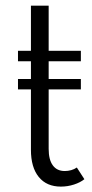

<svg xmlns="http://www.w3.org/2000/svg" viewBox="-20 -660 331 694"><path d="M200 14.5Q148.6 14.5 120.2 -20.2Q91.8 -55 91.8 -118.6V-336.8H45V-374.5H91.8V-438.6H45V-476.4H91.8V-639.5H155.9V-476.4H272.3V-438.6H155.9V-374.5H272.3V-336.8H155.9V-121.8Q155.9 -82.7 170.9 -62.3Q185.9 -41.8 214.1 -41.8Q225.9 -41.8 237.3 -45Q248.6 -48.2 257.7 -54.5L285 -12.3Q270.5 -0.5 247.5 7Q224.5 14.5 200 14.5Z"/></svg>

Font: Spartan
Style: Regular
Weight: 400
Designer: Matt Bailey, Mirko Velimirovic
Foundry: Matt Bailey
Version: Version 1.005